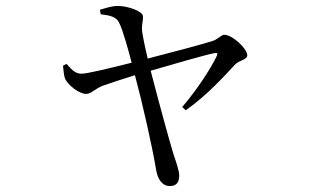

<svg xmlns="http://www.w3.org/2000/svg" viewBox="-20 -571 1040 646"><path d="M204 -356 192 -350C194 -332 195 -316 199 -306C210 -283 247 -255 270 -255C287 -255 298 -272 327 -283C344 -289 391 -305 434 -318C458 -229 493 -75 505 -1C510 31 525 55 552 55C574 55 583 42 583 19C583 4 572 -28 564 -51C548 -104 513 -232 487 -333C560 -354 665 -385 700 -392C710 -394 714 -393 709 -382C689 -340 643 -269 593 -211L605 -200C678 -251 738 -319 772 -355C785 -368 812 -370 812 -385C812 -407 762 -454 735 -454C724 -454 712 -438 695 -433C664 -423 548 -392 477 -374C468 -411 460 -451 458 -467C456 -488 462 -500 461 -516C461 -533 410 -551 377 -551C356 -551 336 -544 316 -538L319 -523C352 -519 372 -514 381 -494C393 -471 411 -406 423 -360C351 -342 271 -322 252 -323C230 -324 217 -342 204 -356Z"/></svg>

Font: Noto Serif CJK TC
Style: Regular
Weight: 400
Designer: Ryoko NISHIZUKA 西塚涼子 (kana & ideographs); Frank Grießhammer (Latin, Greek & Cyrillic); Wenlong ZHANG 张文龙 (bopomofo); San
Foundry: Adobe
Version: Version 2.001;hotconv 1.1.0;makeotfexe 2.6.0